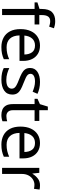

<svg xmlns="http://www.w3.org/2000/svg" viewBox="955 -1760 815 2765"><g transform="rotate(90 1362.5 -377.5)"><path d="M332 -468H197V0H109V-468H15V-509L109 -539V-570Q109 -674 155 -719.5Q201 -765 283 -765Q315 -765 341.5 -759.5Q368 -754 387 -747L364 -678Q348 -683 327 -688Q306 -693 284 -693Q240 -693 218.5 -663.5Q197 -634 197 -571V-536H332Z M636 -546Q705 -546 754.5 -516Q804 -486 830.5 -431.5Q857 -377 857 -304V-251H490Q492 -160 536.5 -112.5Q581 -65 661 -65Q712 -65 751.5 -74.5Q791 -84 833 -102V-25Q792 -7 752 1.5Q712 10 657 10Q581 10 522.5 -21Q464 -52 431.5 -113.5Q399 -175 399 -264Q399 -352 428.5 -415Q458 -478 511.5 -512Q565 -546 636 -546ZM635 -474Q572 -474 535.5 -433.5Q499 -393 492 -321H765Q764 -389 733 -431.5Q702 -474 635 -474Z M1342 -148Q1342 -70 1284 -30Q1226 10 1128 10Q1072 10 1031.5 1Q991 -8 960 -24V-104Q992 -88 1037.5 -74.5Q1083 -61 1130 -61Q1197 -61 1227 -82.5Q1257 -104 1257 -140Q1257 -160 1246 -176Q1235 -192 1206.5 -208Q1178 -224 1125 -244Q1073 -264 1036 -284Q999 -304 979 -332Q959 -360 959 -404Q959 -472 1014.5 -509Q1070 -546 1160 -546Q1209 -546 1251.5 -536.5Q1294 -527 1331 -510L1301 -440Q1267 -454 1230 -464Q1193 -474 1154 -474Q1100 -474 1071.5 -456.5Q1043 -439 1043 -409Q1043 -387 1056 -371.5Q1069 -356 1099.5 -341.5Q1130 -327 1181 -307Q1232 -288 1268 -268Q1304 -248 1323 -219.5Q1342 -191 1342 -148Z M1651 -62Q1671 -62 1692 -65.5Q1713 -69 1726 -73V-6Q1712 1 1686 5.5Q1660 10 1636 10Q1594 10 1558.5 -4.5Q1523 -19 1501 -55Q1479 -91 1479 -156V-468H1403V-510L1480 -545L1515 -659H1567V-536H1722V-468H1567V-158Q1567 -109 1590.5 -85.5Q1614 -62 1651 -62Z M2040 -546Q2109 -546 2158.5 -516Q2208 -486 2234.5 -431.5Q2261 -377 2261 -304V-251H1894Q1896 -160 1940.5 -112.5Q1985 -65 2065 -65Q2116 -65 2155.5 -74.5Q2195 -84 2237 -102V-25Q2196 -7 2156 1.5Q2116 10 2061 10Q1985 10 1926.5 -21Q1868 -52 1835.5 -113.5Q1803 -175 1803 -264Q1803 -352 1832.5 -415Q1862 -478 1915.5 -512Q1969 -546 2040 -546ZM2039 -474Q1976 -474 1939.5 -433.5Q1903 -393 1896 -321H2169Q2168 -389 2137 -431.5Q2106 -474 2039 -474Z M2647 -546Q2662 -546 2679.5 -544.5Q2697 -543 2710 -540L2699 -459Q2686 -462 2670.5 -464Q2655 -466 2641 -466Q2600 -466 2564 -443.5Q2528 -421 2506.5 -380.5Q2485 -340 2485 -286V0H2397V-536H2469L2479 -438H2483Q2509 -482 2550 -514Q2591 -546 2647 -546Z"/></g></svg>

Font: Noto Sans Tifinagh Hawad
Style: Regular
Weight: 400
Designer: JamraPatel
Foundry: JamraPatel LLC
Version: Version 2.006; ttfautohint (v1.8.4.7-5d5b)